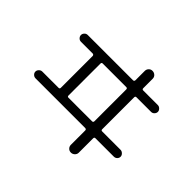

<svg xmlns="http://www.w3.org/2000/svg" viewBox="-165 -1025 1329 1329"><g transform="rotate(45 500.0 -360.0)"><path d="M362.3 -540V-227.5Q362.3 -216.8 373 -216.8H603.5Q614.3 -216.8 615.2 -227.5V-540Q615.2 -551.8 603.5 -551.8H373Q362.3 -551.8 362.3 -540ZM117.2 -150.4Q103.5 -150.4 93.3 -160.2Q83 -169.9 83 -183.1Q83 -196.3 93.3 -206.5Q103.5 -216.8 117.2 -216.8H275.4Q287.1 -216.8 287.1 -227.5V-540Q287.1 -543.9 283.7 -547.9Q280.3 -551.8 275.4 -551.8H160.2Q146.5 -551.8 136.7 -562Q127 -572.3 127 -585Q127 -597.7 136.7 -607.9Q146.5 -618.2 160.2 -618.2H603.5Q614.3 -618.2 615.2 -629.9V-721.7Q615.2 -737.3 626 -748.5Q636.7 -759.8 652.8 -759.8Q668.9 -759.8 680.7 -749Q692.4 -738.3 692.4 -721.7V-629.9Q692.4 -618.2 703.1 -618.2H846.7Q859.4 -618.2 869.6 -607.9Q879.9 -597.7 879.9 -585Q879.9 -572.3 870.1 -562Q860.4 -551.8 846.7 -551.8H703.1Q692.4 -551.8 692.4 -540V-227.5Q692.4 -216.8 703.1 -216.8H882.8Q895.5 -216.8 906.2 -206.5Q917 -196.3 917 -183.1Q917 -169.9 907.2 -160.2Q897.5 -150.4 882.8 -150.4H703.1Q692.4 -150.4 692.4 -138.7V2Q692.4 17.6 680.7 28.8Q668.9 40 652.8 40Q636.7 40 626 28.8Q615.2 17.6 615.2 2V-138.7Q615.2 -149.4 603.5 -150.4Z"/></g></svg>

Font: Rounded-X Mgen+ 2m regular
Style: Regular
Weight: 400
Designer: [Source Han Sans]
Ryoko NISHIZUKA  (kana & ideographs); Paul D. Hunt (Latin, Greek & Cyrillic); Wenlong ZHANG  (bopomofo
Version: Version 1.059.20150602